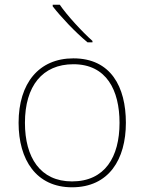

<svg xmlns="http://www.w3.org/2000/svg" viewBox="-20 -786 615 816"><path d="M234 -766H204V-759C239 -714 299 -650 352 -606H373V-612C328 -652 263 -723 234 -766ZM515 -264C515 -417 451 -538 292 -538C145 -538 59 -432 59 -264C59 -107 134 10 286 10C443 10 515 -109 515 -264ZM86 -264C86 -420 160 -513 292 -513C433 -513 488 -402 488 -264C488 -119 426 -15 286 -15C151 -15 86 -117 86 -264Z"/></svg>

Font: Noto Sans Malayalam Thin
Style: Regular
Weight: 100
Designer: Jelle Bosma - Monotype Design Team
Foundry: Monotype Imaging Inc.
Version: Version 2.104